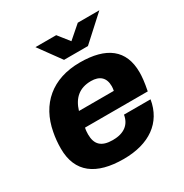

<svg xmlns="http://www.w3.org/2000/svg" viewBox="-170 -857 959 1002"><g transform="rotate(-30 309.5 -356.0)"><path d="M567 -724H437L360 -657L307 -724H182L278 -592H422ZM290 12C444 12 545 -59 566 -188H406C397 -133 358 -102 290 -102C221 -102 192 -132 192 -192C192 -204 193 -219 196 -231H574C584 -281 587 -313 587 -339C587 -475 501 -539 342 -539C175 -539 69 -446 41 -294C35 -263 32 -231 32 -199C32 -55 125 12 290 12ZM212 -322C232 -388 273 -426 344 -426C395 -426 425 -401 425 -349C425 -341 424 -331 422 -322Z"/></g></svg>

Font: Archivo ExtraBold
Style: Italic
Weight: 800
Italic angle: -10°
Designer: Hector Gatti
Foundry: Omnibus-Type
Version: Version 2.001